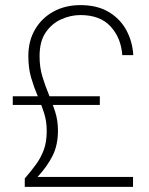

<svg xmlns="http://www.w3.org/2000/svg" viewBox="-20 -732 584 752"><path d="M77 0V-33Q102 -62 121 -88Q140 -114 151.5 -145Q163 -176 163 -219Q163 -258 152 -291.5Q141 -325 127 -357.5Q113 -390 102 -427.5Q91 -465 91 -513Q91 -572 117.5 -617Q144 -662 190 -687Q236 -712 295 -712Q361 -712 406 -685Q451 -658 475 -613.5Q499 -569 502 -516H459Q454 -584 413 -628.5Q372 -673 295 -673Q257 -673 220 -656.5Q183 -640 159 -605Q135 -570 135 -512Q135 -468 146 -432Q157 -396 171 -362.5Q185 -329 196 -294.5Q207 -260 207 -220Q207 -164 186 -122Q165 -80 127 -39H501V0ZM30 -321V-355H371V-321Z"/></svg>

Font: DM Sans 36pt ExtraLight
Style: Regular
Weight: 250
Designer: Colophon Foundry, Jonny Pinhorn
Foundry: Colophon Foundry
Version: Version 4.004;gftools[0.9.30]